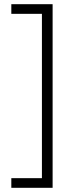

<svg xmlns="http://www.w3.org/2000/svg" viewBox="-20 -737 349 916"><path d="M34 113V159H231V-717H34V-671H180V113Z"/></svg>

Font: Noto Sans Lao ExtraCondensed Light
Style: Regular
Weight: 300
Width: 2
Designer: Monotype Design Team
Foundry: Monotype Imaging Inc.
Version: Version 2.003